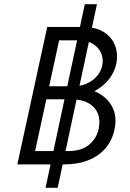

<svg xmlns="http://www.w3.org/2000/svg" viewBox="-20 -787 624 919"><path d="M63 0 206 -658H374Q441 -658 480 -631.5Q519 -605 532.5 -564Q546 -523 536 -480Q530 -451 512.5 -423.5Q495 -396 467 -373.5Q439 -351 403 -338Q367 -325 324 -325L333 -368Q401 -368 449 -342.5Q497 -317 519 -272Q541 -227 528 -167Q517 -115 485 -77.5Q453 -40 402.5 -20Q352 0 285 0ZM148 -64H308Q367 -64 403.5 -92Q440 -120 452 -168Q461 -211 448.5 -243Q436 -275 403 -293.5Q370 -312 318 -312H180L195 -374H329Q368 -374 397.5 -388Q427 -402 445.5 -424.5Q464 -447 469 -472Q476 -501 465.5 -529Q455 -557 427 -575.5Q399 -594 350 -594H263ZM198 112 386 -767H444L256 112Z"/></svg>

Font: Ysabeau Office Medium
Style: Italic
Weight: 500
Italic angle: -12°
Designer: Christian Thalmann (Catharsis Fonts)
Version: Version 2.001;gftools[0.9.30]; featfreeze: tnum,lnum,ss02